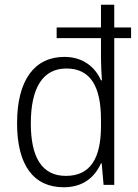

<svg xmlns="http://www.w3.org/2000/svg" viewBox="-20 -873 584 810"><path d="M249 -83C333 -83 381 -128 406 -184H409L417 -93H462V-712H533V-757H462V-853H406V-757H219V-712H406V-626C406 -599 408 -564 410 -534H406C382 -589 331 -633 252 -633C126 -633 52 -536 52 -353C52 -177 121 -83 249 -83ZM258 -131C157 -131 110 -209 110 -352C110 -503 161 -584 260 -584C362 -584 406 -508 406 -368V-341C406 -206 362 -131 258 -131Z"/></svg>

Font: Noto Sans Kannada UI SemiCondensed Light
Style: Regular
Weight: 300
Width: 4
Designer: Jelle Bosma - Monotype Design Team
Foundry: Monotype Imaging Inc.
Version: Version 2.005